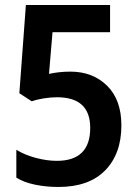

<svg xmlns="http://www.w3.org/2000/svg" viewBox="-20 -734 546 764"><path d="M212 10Q164 10 120 1Q76 -8 45 -27V-138Q77 -118 121.5 -106Q166 -94 206 -94Q339 -94 339 -225Q339 -347 207 -347Q182 -347 154 -342.5Q126 -338 106 -331L57 -363L83 -714H418V-606H189L175 -440Q192 -444 214.5 -446.5Q237 -449 260 -449Q349 -449 406 -393Q463 -337 463 -235Q463 -122 398.5 -56Q334 10 212 10Z"/></svg>

Font: Noto Sans Gurmukhi UI SemiCondensed SemiBold
Style: Regular
Weight: 600
Width: 4
Designer: Jelle Bosma - Monotype Design Team
Foundry: Monotype Imaging Inc.
Version: Version 2.004; ttfautohint (v1.8.4.7-5d5b)